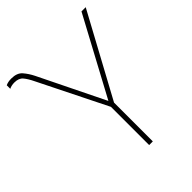

<svg xmlns="http://www.w3.org/2000/svg" viewBox="-205 -844 963 963"><g transform="rotate(-45 276.5 -362.5)"><path d="M38 -725Q14 -725 -2 -717V-692Q14 -700 35 -700Q66 -700 81 -682Q96 -664 111 -633L291 -271V0H317V-275L555 -714H525L303 -301L132 -650Q117 -680 97.5 -702.5Q78 -725 38 -725Z"/></g></svg>

Font: Noto Sans UI Thin
Style: Regular
Weight: 250
Designer: Monotype Design Team
Foundry: Monotype Imaging Inc.
Version: Version 1.901